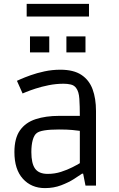

<svg xmlns="http://www.w3.org/2000/svg" viewBox="-20 -953 609 986"><path d="M211 13Q141 13 97.5 -35Q54 -83 54 -172Q54 -243 82.5 -283.5Q111 -324 163 -341Q215 -358 284 -358H390Q390 -408 387.5 -445.5Q385 -483 371 -501Q361 -515 343.5 -519Q326 -523 307 -523Q268 -523 230.5 -515.5Q193 -508 162.5 -498Q132 -488 114 -480.5Q96 -473 96 -473L67 -538Q67 -538 86 -546.5Q105 -555 137 -566.5Q169 -578 208.5 -586.5Q248 -595 290 -595Q358 -595 398 -568.5Q438 -542 455.5 -494.5Q473 -447 473 -383V0H419L407 -61H401Q387 -51 359.5 -33.5Q332 -16 294 -1.5Q256 13 211 13ZM225 -60Q261 -60 293.5 -70.5Q326 -81 351.5 -94Q377 -107 390 -115V-281Q377 -283 351 -285.5Q325 -288 283 -288Q190 -288 168 -269Q155 -259 148 -233.5Q141 -208 141 -172Q141 -113 160.5 -86.5Q180 -60 225 -60ZM134 -684V-766H233V-684ZM321 -684V-766H419V-684ZM117 -868V-933H437V-868Z"/></svg>

Font: Ruda
Style: Regular
Weight: 400
Designer: Mariela Monsalve and Angelina Sanchez
Foundry: Mariela Monsalve and Angelina Sanchez
Version: Version 2.000